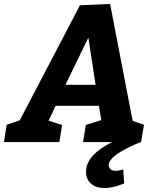

<svg xmlns="http://www.w3.org/2000/svg" viewBox="-85 -725 755 980"><path d="M477 -705 323 -698 16 -111 -51 -88 -65 0H218L232 -87L163 -109L199 -185H420L432 -112L353 -87L339 0H488C456 17 354 66 354 152C354 206 395 235 447 235C496 235 549 211 549 211L544 140C544 140 521 147 504 147C483 147 470 135 470 117C470 62 626 3 635 0L650 -88L592 -108ZM403 -292H249L366 -533Z"/></svg>

Font: Bitter
Style: Bold Italic
Weight: 700
Designer: Sol Matas
Foundry: Sol Matas
Version: Version 1.002